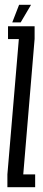

<svg xmlns="http://www.w3.org/2000/svg" viewBox="-20 -785 182 805"><path d="M11 0V-53.9L59 -621.2H13.6V-675H125.1V-621.9L77.5 -53.8H127.4V0ZM31.4 -691 60 -764.8H110.1L66.6 -691Z"/></svg>

Font: Anybody UltraCondensed Thin
Style: Regular
Weight: 100
Width: 1
Designer: Tyler Finck
Foundry: Etcetera Type Company
Version: Version 1.110